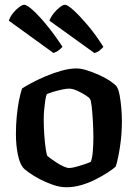

<svg xmlns="http://www.w3.org/2000/svg" viewBox="-20 -788 580 808"><path d="M259 0Q233 0 203.5 -10Q174 -20 147.5 -34Q121 -48 101.5 -62Q82 -76 76 -84Q62 -102 54.5 -140.5Q47 -179 47 -224Q47 -263 50.5 -299Q54 -335 60 -365.5Q66 -396 73 -416Q87 -425 113 -439Q139 -453 172 -467Q205 -481 239 -490.5Q273 -500 302 -500Q321 -500 346 -492Q371 -484 397 -472.5Q423 -461 443 -447.5Q463 -434 471 -424Q479 -412 483.5 -387Q488 -362 490.5 -333Q493 -304 493 -279Q493 -223 485 -170.5Q477 -118 467 -87Q455 -76 432.5 -61.5Q410 -47 381.5 -32.5Q353 -18 321.5 -9Q290 0 259 0ZM271 -81Q282 -81 300.5 -86Q319 -91 336.5 -97Q354 -103 362 -107Q368 -121 370.5 -150Q373 -179 373 -208Q373 -240 371 -276Q369 -312 366 -339Q363 -366 359 -371Q356 -377 340.5 -387Q325 -397 305.5 -406Q286 -415 270 -415Q259 -415 240.5 -411Q222 -407 204 -401.5Q186 -396 177 -392Q173 -383 170.5 -365.5Q168 -348 166 -327Q164 -306 164 -286Q164 -251 166.5 -218Q169 -185 172.5 -161.5Q176 -138 179 -132Q182 -129 193 -121Q204 -113 218.5 -103.5Q233 -94 247.5 -87.5Q262 -81 271 -81ZM205 -565 17 -701Q23 -718 35 -733Q47 -748 60.5 -758Q74 -768 82 -768Q93 -768 118 -745.5Q143 -723 176 -683Q209 -643 243 -591Q238 -585 228 -577Q218 -569 205 -565ZM377 -565 188 -701Q194 -717 206 -732Q218 -747 231.5 -757.5Q245 -768 254 -768Q264 -768 289.5 -745Q315 -722 348.5 -682.5Q382 -643 415 -591Q410 -584 399 -575.5Q388 -567 377 -565Z"/></svg>

Font: Texturina 12pt SemiBold
Style: Regular
Weight: 600
Designer: Guillermo Torres Carreño
Foundry: Omnibus-Type
Version: Version 1.002